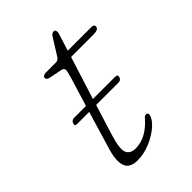

<svg xmlns="http://www.w3.org/2000/svg" viewBox="-168 -610 693 693"><g transform="rotate(-45 178.0 -264.0)"><path d="M50 -251Q53.5 -263.5 66 -263.5H127L161 -375Q167.5 -396.5 167.8 -406Q168 -415.5 156.5 -418L106.5 -428Q93 -430.5 93 -440.5Q93 -444.5 97.8 -447.8Q102.5 -451 108.5 -451H160Q171.5 -451 178 -460.5L219 -526Q225.5 -536.5 234.5 -536.5Q243.5 -536.5 243.5 -525Q243.5 -520.5 241.8 -514.5Q240 -508.5 237 -500.5L221.5 -451H342.5Q355.5 -451 355.5 -441.5Q355.5 -426.5 328.5 -426.5H214L162.5 -263.5H276.5Q289 -263.5 285.5 -251.5Q282 -240 269 -240H155.5L121.5 -131Q101.5 -68.5 109.8 -48.2Q118 -28 146 -28Q198.5 -28 245 -80.5Q250 -86.5 252.5 -87.8Q255 -89 259 -89Q267 -88.5 267 -80Q264 -60.5 241 -40.2Q218 -20 185.2 -6.2Q152.5 7.5 121 7.5Q80 7.5 71 -20Q62 -47.5 77 -96L120 -240H59Q45.5 -240 50 -251Z"/></g></svg>

Font: Fraunces 9pt Soft Thin
Style: Italic
Weight: 100
Italic angle: -16°
Version: Version 1.000;[b76b70a41]